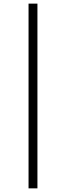

<svg xmlns="http://www.w3.org/2000/svg" viewBox="-20 -786 362 1054"><path d="M136.7 248V-766.1H185.5V248Z"/></svg>

Font: Doulos SIL APac
Style: Regular
Weight: 400
Designer: Walt Agee, Victor Gaultney, Peter Martin, Debbi Hosken, Becca Hirsbrunner
Foundry: SIL International
Version: Version 5.000